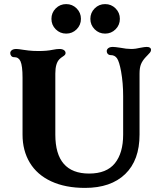

<svg xmlns="http://www.w3.org/2000/svg" viewBox="-20 -907 787 937"><path d="M90 -250V-528Q90 -586 80 -608Q71 -628 50 -628H48Q40 -628 35 -634Q30 -640 30 -648Q30 -656 37.5 -662Q45 -668 60 -668Q69 -668 93 -664Q99 -663 119.5 -660.5Q140 -658 169 -658Q209 -658 237 -664Q257 -668 270 -668Q284 -668 292 -662.5Q300 -657 300 -648Q300 -643 296.5 -639Q293 -635 285 -630Q277 -625 270 -618Q250 -598 250 -548V-250Q250 -60 415 -60Q500 -60 540.5 -110Q581 -160 581 -250V-438Q581 -502 571 -558Q562 -607 551 -622.5Q540 -638 521 -638Q512 -638 506.5 -643.5Q501 -649 501 -658Q501 -666 508.5 -672Q516 -678 531 -678Q541 -678 567 -674Q597 -668 620 -668Q642 -668 666 -674Q686 -678 696 -678Q717 -678 717 -663Q717 -657 712 -650.5Q707 -644 701 -638.5Q695 -633 691 -628Q675 -611 668 -593.5Q661 -576 661 -548V-250Q661 -125 591 -57.5Q521 10 395 10Q299 10 230 -22Q161 -54 125.5 -113Q90 -172 90 -250ZM231 -815Q231 -845 252 -866Q273 -887 303 -887Q333 -887 354 -866Q375 -845 375 -815Q375 -785 354 -764Q333 -743 303 -743Q273 -743 252 -764Q231 -785 231 -815ZM493 -887Q523 -887 544 -866Q565 -845 565 -815Q565 -785 544 -764Q523 -743 493 -743Q463 -743 442 -764Q421 -785 421 -815Q421 -845 442 -866Q463 -887 493 -887Z"/></svg>

Font: Raigarh
Style: Bold
Weight: 700
Designer: jaikishan Patel
Foundry: MagicType
Version: Version 1.000